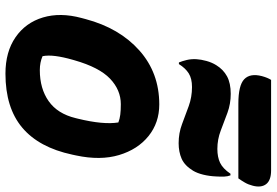

<svg xmlns="http://www.w3.org/2000/svg" viewBox="-175 -827 1014 704"><g transform="rotate(90 332.0 -475.0)"><path d="M363 -552Q430 -552 479 -512.5Q528 -473 548.5 -404.5Q569 -336 550 -247L547 -233Q521 -111 448 -49.5Q375 12 250 12Q170 12 116.5 -25Q63 -62 44 -125.5Q25 -189 46 -267L50 -282Q83 -406 165 -479Q247 -552 363 -552ZM362 -411Q310 -411 268.5 -371.5Q227 -332 201 -241L199 -234Q189 -199 185.5 -171.5Q182 -144 186 -124Q209 -114 237 -114Q305 -114 351 -146.5Q397 -179 413 -245L415 -253Q438 -347 429 -402Q416 -407 400.5 -409Q385 -411 362 -411ZM526 -765Q556 -765 577 -775Q598 -785 617 -813H623Q627 -803 627.5 -790Q628 -777 627 -761Q626 -736 620.5 -713.5Q615 -691 606 -676Q587 -645 562 -634Q537 -623 505 -623Q468 -623 435 -635.5Q402 -648 369 -660Q336 -672 299 -672Q268 -672 249 -660Q230 -648 215 -624H209Q204 -636 200 -652.5Q196 -669 197 -688Q198 -705 203.5 -725Q209 -745 219 -761Q235 -787 260 -800.5Q285 -814 324 -814Q361 -814 393.5 -802Q426 -790 458.5 -777.5Q491 -765 526 -765ZM273 -962H605Q641 -962 655 -944Q669 -926 661 -895Q657 -879 649.5 -866Q642 -853 634 -842H360Q293 -842 270.5 -863.5Q248 -885 259 -928Q262 -939 265.5 -947.5Q269 -956 273 -962Z"/></g></svg>

Font: Recursive Sn Csl St XBd
Style: Italic
Weight: 800
Italic angle: -15°
Version: Version 1.079;hotconv 1.0.112;makeotfexe 2.5.65598; ttfautoh